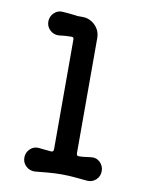

<svg xmlns="http://www.w3.org/2000/svg" viewBox="-67 -561 478 628"><g transform="rotate(10 172.5 -247.0)"><path d="M92 18Q75 19 62.5 7.5Q50 -4 50 -21Q50 -38 62.5 -50Q75 -62 92 -60Q101 -59 111.5 -58Q122 -57 132 -56H134Q141 -56 141 -65V-429Q141 -437 134 -437Q112 -437 92 -434Q75 -433 62.5 -444.5Q50 -456 50 -473Q50 -490 62.5 -502Q75 -514 92 -512Q110 -511 125.5 -509Q141 -507 141 -507H157Q182 -507 199.5 -489.5Q217 -472 217 -447V-65Q217 -56 224 -56Q235 -56 245.5 -57.5Q256 -59 266 -60Q283 -62 295 -50Q307 -38 307 -21Q307 -4 295 7.5Q283 19 266 18Q246 16 223 14Q200 12 179 12Q158 12 135 14Q112 16 92 18Z"/></g></svg>

Font: Kiwi Maru
Style: Regular
Weight: 400
Designer: Hiroki-Chan
Version: Version 1.100